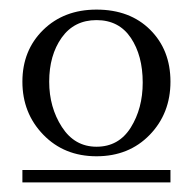

<svg xmlns="http://www.w3.org/2000/svg" viewBox="-20 -732 400 402"><path d="M26.9 -350.1V-376H336.9V-350.1ZM26.9 -561Q26.9 -626.5 70.3 -669.2Q113.8 -711.9 182.1 -711.9Q252 -711.9 294.4 -669.7Q336.9 -627.4 336.9 -561Q336.9 -494.6 293.5 -449.7Q250 -404.8 182.1 -404.8Q114.3 -404.8 70.6 -450Q26.9 -495.1 26.9 -561ZM83 -561Q83 -507.3 109.6 -466.1Q136.2 -424.8 182.1 -424.8Q228.5 -424.8 253.7 -464.8Q278.8 -504.9 278.8 -559.1Q278.8 -615.7 253.9 -652.8Q229 -689.9 182.1 -689.9Q135.3 -689.9 109.1 -653.1Q83 -616.2 83 -561Z"/></svg>

Font: Dehuti
Style: Book
Weight: 400
Version: Version 1.2